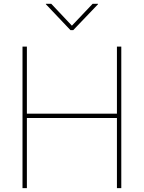

<svg xmlns="http://www.w3.org/2000/svg" viewBox="-20 -967 740 987"><path d="M95.7 0V-727.5H118.2V-382.8H581.1V-727.5H603.5V0H581.1V-360.4H118.2V0ZM243.7 -947.3 349.6 -835 456.1 -947.3H483.9V-945.3L356.4 -812H342.3L215.8 -945.3V-947.3Z"/></svg>

Font: Inter 24pt Thin
Style: Regular
Weight: 250
Designer: Rasmus Andersson
Foundry: rsms
Version: Version 4.001;git-66647c0bb